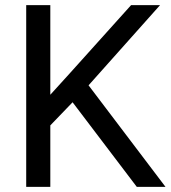

<svg xmlns="http://www.w3.org/2000/svg" viewBox="-20 -731 667 751"><path d="M176.8 -710.9V0H82.5V-710.9ZM606 -710.9 310.5 -379.4 144.5 -207 128.9 -307.6 253.9 -445.3 492.7 -710.9ZM515.1 0 252 -346.7 308.1 -421.4 627.4 0Z"/></svg>

Font: RobotoDEMO
Style: Regular
Weight: 400
Designer: Christian Robertson
Foundry: Google
Version: Version 2.136